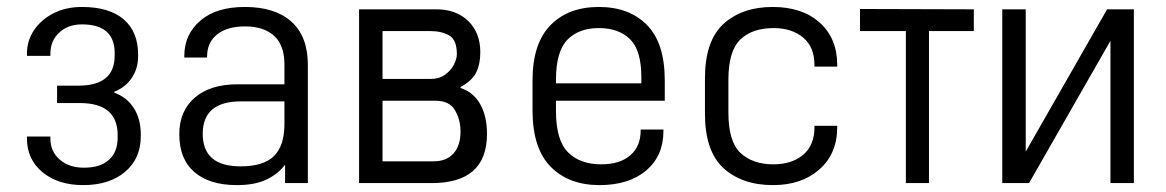

<svg xmlns="http://www.w3.org/2000/svg" viewBox="-20 -534 3402 560"><path d="M58.6 -135.7H127V-129.9Q127 -91.8 154.3 -68.4Q181.6 -44.9 224.6 -44.9Q272.5 -44.9 297.9 -67.9Q323.2 -90.8 323.2 -132.8V-139.6Q323.2 -233.4 212.9 -233.4H146.5V-284.2H209Q314.5 -284.2 314.5 -372.1V-378.9Q314.5 -462.9 218.8 -462.9Q178.7 -462.9 152.8 -439Q127 -415 127 -377.9V-371.1H58.6V-377.9Q58.6 -415 79.1 -445.8Q99.6 -476.6 135.7 -495.1Q171.9 -513.7 218.8 -513.7Q298.8 -513.7 340.8 -477.5Q382.8 -441.4 382.8 -375V-370.1Q382.8 -334 364.3 -306.6Q345.7 -279.3 313.5 -266.6V-263.7Q350.6 -250 370.6 -218.3Q390.6 -186.5 390.6 -142.6V-136.7Q390.6 -71.3 344.7 -32.7Q298.8 5.9 222.7 5.9Q149.4 5.9 104 -31.7Q58.6 -69.3 58.6 -129.9Z M830.1 -470.7Q877.9 -427.7 877.9 -344.7V0H811.5V-53.7Q789.1 -24.4 753.9 -8.8Q720.7 5.9 670.9 5.9Q590.8 5.9 546.9 -32.2Q502.9 -70.3 502.9 -142.6Q502.9 -210 547.9 -249Q592.8 -288.1 672.9 -288.1H809.6V-345.7Q809.6 -401.4 780.3 -428.7Q750 -457 695.3 -457Q642.6 -457 613.3 -433.6Q584 -410.2 584 -369.1V-366.2H517.6V-371.1Q517.6 -434.6 565.4 -474.6Q611.3 -513.7 694.3 -513.7Q782.2 -513.7 830.1 -470.7ZM779.3 -79.1Q809.6 -109.4 809.6 -171.9V-238.3H682.6Q571.3 -238.3 571.3 -143.6Q571.3 -48.8 681.6 -48.8Q749 -48.8 779.3 -79.1Z M1027.3 0V-506.8H1252.9Q1310.5 -506.8 1345.7 -472.7Q1380.9 -438.5 1380.9 -381.8Q1380.9 -346.7 1368.7 -322.3Q1356.4 -297.9 1323.2 -280.3V-277.3Q1360.4 -265.6 1380.4 -230.5Q1400.4 -195.3 1400.4 -143.6Q1400.4 0 1239.3 0ZM1095.7 -63.5H1245.1Q1282.2 -63.5 1302.7 -86.4Q1323.2 -109.4 1323.2 -150.4Q1323.2 -184.6 1307.1 -212.4Q1291 -240.2 1250 -240.2H1095.7ZM1095.7 -303.7H1235.4Q1260.7 -303.7 1277.8 -315.9Q1294.9 -328.1 1303.7 -345.2Q1312.5 -362.3 1312.5 -376Q1312.5 -418 1290 -430.7Q1267.6 -443.4 1235.4 -443.4H1095.7Z M1601.6 -240.2V-210Q1601.6 -125 1636.7 -89.8Q1671.9 -54.7 1733.4 -54.7Q1788.1 -54.7 1818.4 -81.1Q1848.6 -107.4 1848.6 -153.3V-156.2H1915V-151.4Q1915 -80.1 1865.2 -37.1Q1814.5 5.9 1728.5 5.9Q1639.6 5.9 1586.9 -46.9Q1533.2 -100.6 1533.2 -211.9V-299.8Q1533.2 -408.2 1586.9 -461.9Q1638.7 -513.7 1726.6 -513.7Q1814.5 -513.7 1866.2 -461.9Q1918.9 -409.2 1918.9 -299.8V-240.2ZM1635.7 -418.9Q1601.6 -384.8 1601.6 -301.8V-291H1850.6V-308.6Q1850.6 -387.7 1817.4 -419.9Q1784.2 -452.1 1726.6 -452.1Q1668.9 -452.1 1635.7 -418.9Z M2089.8 -43.9Q2036.1 -93.8 2036.1 -202.1V-305.7Q2036.1 -414.1 2089.8 -463.9Q2144.5 -513.7 2233.4 -513.7Q2320.3 -513.7 2371.1 -467.8Q2421.9 -421.9 2421.9 -344.7V-339.8H2355.5V-344.7Q2355.5 -396.5 2323.2 -423.8Q2290 -452.1 2236.3 -452.1Q2173.8 -452.1 2139.6 -418.9Q2104.5 -385.7 2104.5 -301.8V-206.1Q2104.5 -122.1 2138.7 -88.9Q2174.8 -54.7 2235.4 -54.7Q2290 -54.7 2323.2 -83Q2355.5 -111.3 2355.5 -162.1V-167H2421.9V-163.1Q2421.9 -85.9 2370.1 -40Q2318.4 5.9 2234.4 5.9Q2144.5 5.9 2089.8 -43.9Z M2488.3 -507.8 2820.3 -506.8V-443.4H2689.5V0H2622.1V-443.4H2488.3Z M2903.3 -506.8H2971.7V-91.8L3209 -506.8H3287.1V0H3218.8V-415L2981.4 0H2903.3Z"/></svg>

Font: Dinish
Style: Regular
Weight: 400
Designer: Bert Driehuis
Foundry: Playbeing
Version: Version 3.006; git-39231f3c-release